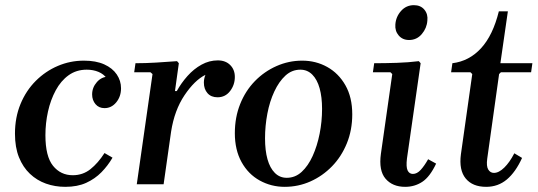

<svg xmlns="http://www.w3.org/2000/svg" viewBox="-20 -714 2083 744"><path d="M233 10Q193 10 158 -2.5Q123 -15 96 -40.5Q69 -66 53.5 -104.5Q38 -143 38 -196Q38 -259 59.5 -311Q81 -363 118.5 -400.5Q156 -438 204 -458.5Q252 -479 305 -479Q352 -479 384 -464.5Q416 -450 432.5 -425.5Q449 -401 449 -372Q449 -340 430.5 -317.5Q412 -295 385 -295Q363 -295 350 -310.5Q337 -326 337 -348Q337 -375 355.5 -396Q374 -417 401 -417Q424 -417 432 -404Q440 -391 440 -376L407 -368Q407 -392 394.5 -409.5Q382 -427 361.5 -435.5Q341 -444 316 -444Q276 -444 246 -422.5Q216 -401 196 -364Q176 -327 166 -282Q156 -237 156 -190Q156 -108 185.5 -71.5Q215 -35 262 -35Q301 -35 330.5 -58.5Q360 -82 385 -121L416 -103Q398 -72 373 -46.5Q348 -21 314 -5.5Q280 10 233 10Z M510 0 571 -427 563 -434H500L505 -469Q544 -469 585 -471.5Q626 -474 666 -477L673 -469L658 -361H665Q682 -392 706.5 -419.5Q731 -447 761 -463.5Q791 -480 824 -480Q854 -480 872 -462Q890 -444 890 -416Q890 -385 871.5 -361Q853 -337 823 -337Q798 -337 784 -353Q770 -369 770 -394Q770 -409 776 -424Q734 -403 695 -345Q656 -287 643 -204L614 0Z M1151 -479Q1204 -479 1248 -454.5Q1292 -430 1318.5 -383.5Q1345 -337 1345 -271Q1345 -210 1324 -158.5Q1303 -107 1266.5 -69.5Q1230 -32 1183 -11Q1136 10 1083 10Q1031 10 986.5 -14.5Q942 -39 916 -86Q890 -133 890 -198Q890 -259 910.5 -310.5Q931 -362 967.5 -399.5Q1004 -437 1051.5 -458Q1099 -479 1151 -479ZM1091 -25Q1124 -25 1149 -48Q1174 -71 1191.5 -109.5Q1209 -148 1218.5 -195.5Q1228 -243 1228 -292Q1228 -338 1218.5 -372Q1209 -406 1190 -425Q1171 -444 1144 -444Q1111 -444 1086 -421Q1061 -398 1043 -359.5Q1025 -321 1016 -273.5Q1007 -226 1007 -178Q1007 -131 1016.5 -97Q1026 -63 1045 -44Q1064 -25 1091 -25Z M1639 -97 1670 -80Q1646 -29 1616.5 -9.5Q1587 10 1550 10Q1501 10 1474 -21.5Q1447 -53 1456 -118L1500 -427L1493 -434H1425L1430 -469Q1473 -469 1518 -470.5Q1563 -472 1603 -477L1610 -469L1557 -100Q1553 -67 1559.5 -53.5Q1566 -40 1580 -40Q1596 -40 1610.5 -56Q1625 -72 1639 -97ZM1565 -559Q1540 -559 1525 -576.5Q1510 -594 1512 -619Q1514 -649 1534 -671.5Q1554 -694 1584 -694Q1610 -694 1624.5 -676.5Q1639 -659 1636 -634Q1634 -605 1614.5 -582Q1595 -559 1565 -559Z M1864 10Q1811 10 1784.5 -22.5Q1758 -55 1766 -116L1810 -427L1803 -434H1728L1733 -469Q1798 -477 1844 -527Q1890 -577 1913 -670H1948L1919 -469H2043L2038 -434H1921L1914 -427L1868 -99Q1864 -70 1872 -57Q1880 -44 1894 -44Q1913 -44 1934 -64.5Q1955 -85 1973 -120L2003 -102Q1978 -47 1944 -18.5Q1910 10 1864 10Z"/></svg>

Font: Brygada 1918 SemiBold
Style: Italic
Weight: 600
Italic angle: -8°
Designer: Mateusz Machalski | Borys Kosmynka | Przemek Hoffer
Foundry: NIEPODLEGLA 2018
Version: Version 3.006